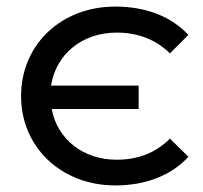

<svg xmlns="http://www.w3.org/2000/svg" viewBox="-20 -557 617 583"><path d="M330 6C422 6 500 -24 552 -81L496 -136C453 -93 399 -72 334 -72C233 -72 154 -134 137 -226H401V-297H135C150 -393 230 -458 334 -458C399 -458 453 -437 496 -395L552 -451C500 -507 423 -537 330 -537C166 -537 44 -422 44 -265C44 -110 166 6 330 6Z"/></svg>

Font: Malon Grotesk Med
Style: Regular
Weight: 500
Designer: Julieta Ulanovsky
Foundry: Julieta Ulanovsky
Version: Version 7.200